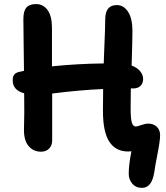

<svg xmlns="http://www.w3.org/2000/svg" viewBox="-20 -703 811 938"><path d="M180.2 38.1Q142.1 38.1 118.7 9.3Q95.2 -19.5 97.2 -76.2Q99.6 -144.5 98.1 -247.1Q42 -262.2 42 -311Q42 -327.6 49.1 -337.9Q56.2 -348.1 75.2 -352.1Q87.4 -355.5 97.2 -356.9Q97.2 -376 95.7 -471.7Q94.2 -567.4 94.2 -610.8Q94.2 -648.9 108.9 -666Q123.5 -683.1 155.8 -683.1Q191.4 -683.1 212.6 -653.8Q233.9 -624.5 233.9 -565.9V-378.9Q356 -391.6 486.8 -393.1Q487.8 -424.8 489.7 -472.4Q491.7 -520 492.9 -552.7Q494.1 -585.4 494.1 -608.9Q494.1 -678.2 550.8 -678.2Q584.5 -678.2 605.7 -645.3Q627 -612.3 627 -551.8Q627 -506.8 623 -382.8Q650.4 -372.6 664.8 -355Q679.2 -337.4 679.2 -316.9Q679.2 -295.9 666.3 -283.4Q653.3 -271 631.8 -271H619.1Q618.2 -235.8 618.2 -173.8Q618.2 -123 624 -104Q629.9 -85 644 -85Q650.4 -85 669.9 -92Q689.5 -99.1 705.1 -99.1Q730 -99.1 746.1 -83.5Q762.2 -67.9 762.2 -42Q762.2 -15.6 749.5 48.8Q736.8 113.3 733.9 137.2Q722.2 214.8 673.8 214.8Q643.6 214.8 626.2 194.1Q608.9 173.3 608.9 146Q608.9 102.1 622.1 36.1Q617.2 37.1 606 37.1Q545.4 37.1 514.2 -10.5Q482.9 -58.1 482.9 -161.1Q482.9 -232.9 483.9 -268.1Q369.6 -263.2 234.9 -246.1V-17.1Q234.9 7.8 220 22.9Q205.1 38.1 180.2 38.1Z"/></svg>

Font: Shantell Sans Bouncy
Style: Regular
Weight: 600
Designer: Stephen Nixon, Anya Danilova, Shantell Martin
Foundry: Arrow Type
Version: Version 1.006;[9816181b4]